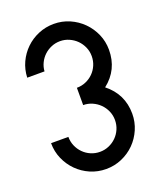

<svg xmlns="http://www.w3.org/2000/svg" viewBox="-134 -802 755 892"><g transform="rotate(-20 244.0 -356.5)"><path d="M237.3 -714.8Q278.3 -714.8 314.7 -699Q351.1 -683.1 378.7 -655.5Q406.2 -627.9 422.1 -591.6Q438 -555.2 438 -514.2Q438 -416 361.3 -356Q438 -295.4 438 -198.2Q438 -157.2 422.1 -120.6Q406.2 -84 378.9 -56.6Q351.6 -29.3 314.9 -13.4Q278.3 2.4 237.3 2.4Q195.8 2.4 159.4 -13.4Q123 -29.3 95.7 -56.6Q68.4 -84 52.5 -120.4Q36.6 -156.7 36.6 -198.2H122.1Q122.1 -174.3 131.1 -153.3Q140.1 -132.3 155.8 -116.5Q171.4 -100.6 192.4 -91.6Q213.4 -82.5 237.3 -82.5Q260.7 -82.5 281.7 -91.6Q302.7 -100.6 318.6 -116.5Q334.5 -132.3 343.5 -153.3Q352.5 -174.3 352.5 -198.2Q352.5 -221.7 343.3 -242.7Q334 -263.7 318.4 -279.3Q302.7 -294.9 281.7 -304.2Q260.7 -313.5 237.3 -313.5V-398.9Q261.2 -398.9 282.2 -408Q303.2 -417 318.8 -432.6Q334.5 -448.2 343.5 -469.2Q352.5 -490.2 352.5 -514.2Q352.5 -537.6 343.3 -558.6Q334 -579.6 318.4 -595.2Q302.7 -610.8 281.7 -620.1Q260.7 -629.4 237.3 -629.4Q214.4 -629.4 194.1 -620.8Q173.8 -612.3 158.2 -597.7Q142.6 -583 133.1 -563.5Q123.5 -543.9 122.1 -522H36.6Q38.1 -562 54.4 -597.2Q70.8 -632.3 97.9 -658.4Q125 -684.6 160.9 -699.7Q196.8 -714.8 237.3 -714.8Z"/></g></svg>

Font: Proletarsk
Style: Regular
Weight: 400
Designer: Peter Wiegel, original typeface by Carl Albert Fahrenwaldt 1901
Foundry: Peter Wiegel
Version: Version 1.000 2010 initial release